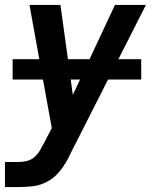

<svg xmlns="http://www.w3.org/2000/svg" viewBox="-24 -540 644 775"><path d="M-4 215V114H48Q66 114 83.5 110Q101 106 115 94Q129 82 138 65.5Q147 49 156 33L185 -23L95 -520H220L270 -157L440 -520H565L261 79Q256 90 250.5 100.5Q245 111 239 121H238Q224 146 203 166.5Q182 187 156 198.5Q130 210 102.5 212.5Q75 215 48 215ZM27 -219V-301H546V-219Z"/></svg>

Font: Zed Sans Extended
Style: Bold Italic
Weight: 700
Width: 7
Italic angle: -9°
Designer: Belleve Invis
Foundry: Belleve Invis
Version: Version 1.0.0; ttfautohint (v1.8.4)